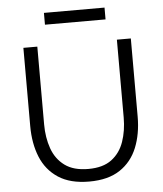

<svg xmlns="http://www.w3.org/2000/svg" viewBox="-59 -928 841 988"><g transform="rotate(-5 361.5 -434.5)"><path d="M362 8Q264 8 202.5 -32.5Q141 -73 112.5 -143Q84 -213 84 -303V-707H156V-305Q156 -237 176 -180.5Q196 -124 241.5 -90.5Q287 -57 363 -57Q439 -57 483.5 -90.5Q528 -124 547.5 -180.5Q567 -237 567 -305V-707H639V-303Q639 -214 610.5 -143.5Q582 -73 521 -32.5Q460 8 362 8ZM205 -816V-877H518V-816Z"/></g></svg>

Font: Onest Light
Style: Regular
Weight: 300
Designer: Dmitri Voloshin, Andrey Kudryavtsev
Foundry: Dmitri Voloshin, Andrey Kudryavtsev
Version: Version 1.000;gftools[0.9.33]